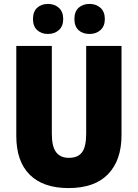

<svg xmlns="http://www.w3.org/2000/svg" viewBox="-20 -948 702 978"><path d="M599 -260Q599 -132 530.5 -61Q462 10 329 10Q200 10 131.5 -58Q63 -126 63 -256V-714H244V-267Q244 -201 266 -172.5Q288 -144 331 -144Q377 -144 398 -172.5Q419 -201 419 -268V-714H599ZM148 -851Q148 -889 169.5 -908.5Q191 -928 224 -928Q258 -928 280 -908Q302 -888 302 -851Q302 -815 280 -795Q258 -775 224 -775Q191 -775 169.5 -794.5Q148 -814 148 -851ZM359 -851Q359 -889 380.5 -908.5Q402 -928 436 -928Q470 -928 492 -908Q514 -888 514 -851Q514 -815 492 -795Q470 -775 436 -775Q401 -775 380 -794.5Q359 -814 359 -851Z"/></svg>

Font: Noto Sans Oriya Cond Blk
Style: Regular
Weight: 900
Width: 3
Designer: Amélie Bonet and Sol Matas
Foundry: Google LLC
Version: Version 2.006; ttfautohint (v1.8.4.7-5d5b)